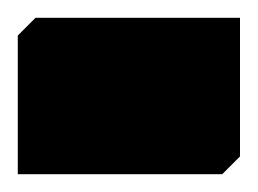

<svg xmlns="http://www.w3.org/2000/svg" viewBox="-40 -196 290 216"><path d="M230 -176V-20L210 0H-20V-156L0 -176Z"/></svg>

Font: Kufam Black
Style: Regular
Weight: 900
Designer: Wael Morcos, Artur Schmal
Foundry: Original Type
Version: Version 1.301; ttfautohint (v1.8.3)